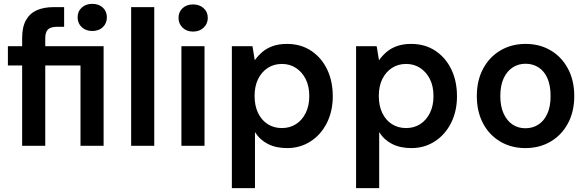

<svg xmlns="http://www.w3.org/2000/svg" viewBox="-20 -757 3053 997"><path d="M95 0V-417H21V-517H95V-559Q95 -617 115 -652.5Q135 -688 171.5 -704Q208 -720 259 -720H313V-618H278Q244 -618 229.5 -604.5Q215 -591 215 -558V-517H518V0H398V-417H215V0ZM459 -596Q426 -596 404.5 -616Q383 -636 383 -667Q383 -698 404.5 -717.5Q426 -737 459 -737Q493 -737 514 -717.5Q535 -698 535 -667Q535 -636 514 -616Q493 -596 459 -596Z M661 0V-720H781V0Z M922 0V-517H1042V0ZM982 -593Q949 -593 928 -613.5Q907 -634 907 -664Q907 -695 928 -714.5Q949 -734 982 -734Q1016 -734 1037.5 -714.5Q1059 -695 1059 -664Q1059 -634 1037.5 -613.5Q1016 -593 982 -593Z M1184 220V-517H1291L1303 -444Q1319 -467 1341.5 -486.5Q1364 -506 1396 -517.5Q1428 -529 1470 -529Q1542 -529 1595.5 -493.5Q1649 -458 1678.5 -397Q1708 -336 1708 -257Q1708 -180 1677.5 -119Q1647 -58 1593 -23Q1539 12 1471 12Q1413 12 1371 -9.5Q1329 -31 1304 -71V220ZM1444 -92Q1485 -92 1517 -112.5Q1549 -133 1567.5 -170.5Q1586 -208 1586 -258Q1586 -309 1567.5 -346Q1549 -383 1517 -404Q1485 -425 1444 -425Q1402 -425 1370 -404Q1338 -383 1320 -346Q1302 -309 1302 -259Q1302 -208 1320 -170.5Q1338 -133 1370 -112.5Q1402 -92 1444 -92Z M1829 220V-517H1936L1948 -444Q1964 -467 1986.5 -486.5Q2009 -506 2041 -517.5Q2073 -529 2115 -529Q2187 -529 2240.5 -493.5Q2294 -458 2323.5 -397Q2353 -336 2353 -257Q2353 -180 2322.5 -119Q2292 -58 2238 -23Q2184 12 2116 12Q2058 12 2016 -9.5Q1974 -31 1949 -71V220ZM2089 -92Q2130 -92 2162 -112.5Q2194 -133 2212.5 -170.5Q2231 -208 2231 -258Q2231 -309 2212.5 -346Q2194 -383 2162 -404Q2130 -425 2089 -425Q2047 -425 2015 -404Q1983 -383 1965 -346Q1947 -309 1947 -259Q1947 -208 1965 -170.5Q1983 -133 2015 -112.5Q2047 -92 2089 -92Z M2708 12Q2635 12 2577.5 -22Q2520 -56 2488 -117Q2456 -178 2456 -258Q2456 -339 2488.5 -400Q2521 -461 2578.5 -495Q2636 -529 2709 -529Q2783 -529 2840 -495Q2897 -461 2929.5 -400Q2962 -339 2962 -258Q2962 -178 2929.5 -117Q2897 -56 2839.5 -22Q2782 12 2708 12ZM2708 -91Q2746 -91 2775.5 -110Q2805 -129 2822 -166Q2839 -203 2839 -258Q2839 -314 2822.5 -351Q2806 -388 2776.5 -407Q2747 -426 2709 -426Q2672 -426 2642.5 -407Q2613 -388 2595.5 -351Q2578 -314 2578 -258Q2578 -204 2595.5 -166.5Q2613 -129 2642 -110Q2671 -91 2708 -91Z"/></svg>

Font: DM Sans 11pt SemiBold
Style: Regular
Weight: 600
Version: Version 4.004;gftools[0.9.30]